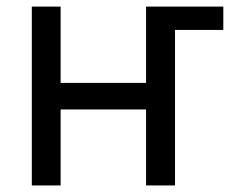

<svg xmlns="http://www.w3.org/2000/svg" viewBox="-20 -566 718 586"><path d="M446.3 -231.9H144V-313H446.3ZM165 0H77.1V-545.9H165ZM514.2 0H425.8V-545.9H514.2ZM470.2 -545.9H661.6V-474.6H470.2Z"/></svg>

Font: Inter RS Variable
Style: Regular
Weight: 400
Designer: Rasmus Andersson (customised by Maria Ramos and Noel Pretorius)
Foundry: rsms
Version: Version 3.001;Glyphs 3.2.3 (3260)